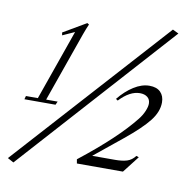

<svg xmlns="http://www.w3.org/2000/svg" viewBox="-82 -774 865 900"><g transform="rotate(10 350.0 -324.5)"><path d="M40.5 46.9 11.7 31.2 668.9 -696.3 697.3 -682.6ZM40 -253.9 44.4 -270H101.1L219.2 -605.5L162.1 -579.6L159.7 -592.8L268.6 -656.7L277.3 -651.4Q267.6 -629.9 257.3 -601.1L140.6 -270H195.3L188 -253.9ZM334.5 0 331.1 -19.5Q502.4 -153.8 584 -256.8Q600.1 -276.9 609.1 -298.3Q618.2 -319.8 618.2 -334.5Q618.2 -354.5 604.7 -365.2Q591.3 -376 568.8 -376Q521 -376 471.7 -323.7L462.4 -330.1Q494.6 -370.1 532.5 -394Q570.3 -418 606.9 -418Q641.6 -418 659.7 -399.7Q677.7 -381.3 677.7 -351.1Q677.7 -306.2 642.8 -262Q607.9 -217.8 532.2 -156.2L398.9 -47.9H506.8Q541.5 -47.9 564.2 -54.9Q586.9 -62 603 -83.5L615.2 -79.1L553.7 0Z"/></g></svg>

Font: Elstob ExtraLight
Style: Italic
Weight: 200
Italic angle: -20°
Designer: Peter S. Baker
Version: Version 1.015